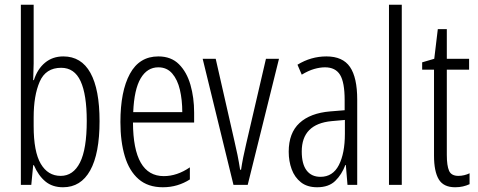

<svg xmlns="http://www.w3.org/2000/svg" viewBox="-20 -780 2016 810"><path d="M122 -512Q122 -496 121 -478Q120 -460 120 -442H123Q138 -489 170 -515.5Q202 -542 247 -542Q323 -542 361.5 -472.5Q400 -403 400 -269Q400 -132 360.5 -61Q321 10 246 10Q201 10 171.5 -14.5Q142 -39 123 -83H120L112 0H68V-760H122ZM238 -494Q173 -494 147.5 -435.5Q122 -377 122 -285V-248Q122 -140 152 -89Q182 -38 236 -38Q289 -38 317.5 -94.5Q346 -151 346 -270Q346 -381 320 -437.5Q294 -494 238 -494Z M648 -542Q702 -542 735 -509Q768 -476 783.5 -422Q799 -368 799 -305V-263H541Q542 -37 671 -37Q727 -37 781 -74V-23Q756 -7 727.5 1.5Q699 10 667 10Q604 10 564.5 -24.5Q525 -59 506.5 -121Q488 -183 488 -265Q488 -395 528 -468.5Q568 -542 648 -542ZM648 -496Q601 -496 573.5 -449.5Q546 -403 542 -307H749Q749 -358 739 -401Q729 -444 706.5 -470Q684 -496 648 -496Z M965 0 835 -532H890L969 -185Q976 -156 982 -126Q988 -96 993 -64H997Q1004 -112 1019 -175L1102 -532H1157L1025 0Z M1357 -542Q1426 -542 1456.5 -497.5Q1487 -453 1487 -360V0H1446L1439 -84H1437Q1422 -44 1394.5 -17Q1367 10 1318 10Q1276 10 1249.5 -11Q1223 -32 1210.5 -66Q1198 -100 1198 -140Q1198 -219 1243.5 -261Q1289 -303 1373 -310L1434 -315V-358Q1434 -433 1414.5 -464.5Q1395 -496 1351 -496Q1330 -496 1305.5 -489Q1281 -482 1253 -465L1235 -507Q1292 -542 1357 -542ZM1379 -269Q1253 -257 1253 -141Q1253 -88 1273.5 -61Q1294 -34 1332 -34Q1384 -34 1409.5 -83.5Q1435 -133 1435 -216V-274Z M1675 0H1621V-760H1675Z M1914 -38Q1926 -38 1938.5 -41Q1951 -44 1961 -49V-3Q1948 3 1933 6.5Q1918 10 1900 10Q1851 10 1831 -23.5Q1811 -57 1811 -123V-486H1761V-517L1812 -532L1827 -657H1865V-532H1959V-486H1865V-126Q1865 -81 1874.5 -59.5Q1884 -38 1914 -38Z"/></svg>

Font: Noto Sans Myanmar ExtraCondensed Light
Style: Regular
Weight: 300
Width: 2
Designer: Monotype Design Team
Foundry: Monotype Imaging Inc.
Version: Version 2.107; ttfautohint (v1.8.4.7-5d5b)